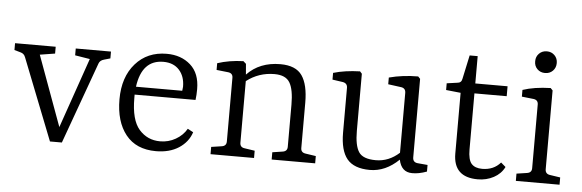

<svg xmlns="http://www.w3.org/2000/svg" viewBox="-43 -711 2571 848"><g transform="rotate(5 1243.0 -287.0)"><path d="M7.8 -413.1H188V-382.8L121.1 -372.1L234.9 -61L342.8 -372.1L276.9 -382.8V-413.1H433.1V-382.8L405.8 -375Q387.7 -370.1 382.8 -356L252 5.9H199.2L57.1 -355Q51.3 -371.1 35.2 -375L7.8 -382.8Z M668 -388.2Q572.8 -388.2 556.6 -268.1H761.7Q763.7 -282.2 763.7 -286.1Q763.7 -332 738.3 -360.1Q712.9 -388.2 668 -388.2ZM679.7 -424.8Q743.7 -424.8 785.2 -387.9Q826.7 -351.1 826.7 -280.8Q826.7 -254.9 823.7 -232.9H553.7V-217.8Q553.7 -120.6 590.3 -78.9Q627 -37.1 683.6 -37.1Q720.7 -37.1 752.2 -55.2Q783.7 -73.2 800.8 -103L825.7 -89.8Q811.5 -45.9 770.3 -19Q729 7.8 668.9 7.8Q581.1 7.8 534.9 -50Q488.8 -107.9 488.8 -206.5Q488.8 -305.2 541.3 -365Q593.8 -424.8 679.7 -424.8Z M1374.5 0H1181.6V-32.2L1226.6 -39.1Q1247.6 -42 1247.6 -62V-249Q1247.6 -315.9 1229.5 -346.4Q1211.4 -377 1161.6 -377Q1091.8 -377 1037.6 -335V-62Q1037.6 -42 1057.6 -39.1L1103.5 -32.2V0H910.6V-32.2L956.5 -39.1Q977.5 -42 977.5 -62V-344.2Q977.5 -364.3 957.5 -367.2L904.8 -373V-402.8Q956.5 -419.9 1019.5 -421.9L1031.7 -411.1L1035.6 -363.8Q1091.8 -422.9 1183.6 -422.9Q1252.4 -422.9 1280 -382.8Q1307.6 -342.8 1307.6 -263.2V-62Q1307.6 -42 1328.6 -39.1L1374.5 -32.2Z M1485.4 -146V-344.2Q1485.4 -364.3 1465.3 -368.2L1418.5 -375V-404.8Q1469.2 -419.9 1536.6 -421.9L1545.4 -412.1V-159.2Q1545.4 -94.2 1564 -65.7Q1582.5 -37.1 1639.9 -37.1Q1697.3 -37.1 1743.7 -79.1V-344.2Q1743.7 -365.2 1723.6 -368.2L1665.5 -376V-405.8Q1726.6 -421.9 1794.4 -421.9L1803.7 -412.1V-64Q1803.7 -42 1825.7 -40L1869.6 -36.1V-6.8Q1834.5 6.3 1804.7 5.9Q1756.8 5.9 1745.6 -48.8Q1686.5 8.3 1616.7 8.1Q1546.9 7.8 1516.1 -29.5Q1485.4 -66.9 1485.4 -146Z M1987.3 -97.2V-366.2L1922.4 -373V-402.8L1968.3 -409.2Q1987.3 -410.2 1990.2 -429.2L2012.7 -534.2H2048.3V-413.1H2191.4V-369.1H2048.3V-121.1Q2048.3 -74.2 2064 -57.1Q2079.6 -40 2111.3 -40Q2162.1 -40 2192.4 -75.2L2213.4 -57.1Q2198.2 -26.4 2166.3 -9.3Q2134.3 7.8 2095.7 7.8Q1987.3 7.8 1987.3 -97.2Z M2398.9 -534.2Q2398.9 -513.2 2385.3 -499.5Q2371.6 -485.8 2351.1 -485.8Q2330.1 -485.8 2316.4 -499.5Q2302.7 -513.2 2303.2 -534.2Q2303.2 -554.7 2316.9 -568.4Q2330.6 -582 2351.1 -582Q2371.6 -582 2385.3 -568.4Q2398.9 -554.7 2398.9 -534.2ZM2391.1 -63Q2391.1 -42 2412.1 -39.1L2458 -32.2V0H2264.2V-32.2L2310.1 -39.1Q2331.1 -42 2331.1 -62V-344.2Q2331.1 -364.3 2311 -367.2L2258.3 -373V-402.8Q2309.1 -419.9 2381.8 -421.9L2391.1 -412.1Z"/></g></svg>

Font: Yrsa-Light
Style: Regular
Weight: 300
Designer: Anna Giedrys (Yrsa+Rasa design), David Brezina (Yrsa art-direction, Rasa art-direction, design)
Foundry: Rosetta Type Foundry
Version: Version 1.001;PS 1.1;hotconv 1.0.88;makeotf.lib2.5.647800